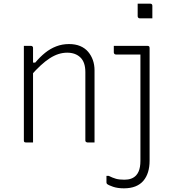

<svg xmlns="http://www.w3.org/2000/svg" viewBox="-20 -776 940 1046"><path d="M784 -526Q788 -526 790.5 -524.5Q793 -523 794 -520.5Q795 -518 795 -515Q795 -454 795 -392.5Q795 -331 795 -269.5Q795 -208 795 -146.5Q795 -85 795 -23.5Q795 38 795 100Q795 134 786.5 161.5Q778 189 761 209Q744 229 717.5 239.5Q691 250 655 250Q621 250 596 241.5Q571 233 563 226Q562 224 561 222.5Q560 221 560 218Q560 209 560 200Q560 191 560 182H572Q594 193 612 198Q630 203 658 203Q679 203 695 197Q711 191 722 179Q730 170 735 158.5Q740 147 742.5 132.5Q745 118 745 100Q745 28 745 -44.5Q745 -117 745 -189.5Q745 -262 745 -334.5Q745 -407 745 -479H734Q719 -479 703.5 -479Q688 -479 672.5 -479Q657 -479 641.5 -479Q626 -479 611 -479Q608 -479 605.5 -480.5Q603 -482 601.5 -484.5Q600 -487 600 -490Q600 -499 600 -508Q600 -517 600 -526Q623 -526 646 -526Q669 -526 692 -526Q715 -526 738 -526Q761 -526 784 -526ZM730 -756Q739 -756 747.5 -756Q756 -756 764.5 -756Q773 -756 781.5 -756Q790 -756 799 -756Q804 -756 807 -753Q810 -750 810 -745V-676Q801 -676 792.5 -676Q784 -676 775.5 -676Q767 -676 758.5 -676Q750 -676 741 -676Q738 -676 735.5 -677.5Q733 -679 731.5 -681.5Q730 -684 730 -687ZM495 0Q485 0 475.5 0Q466 0 456 0Q453 0 450.5 -1.5Q448 -3 446.5 -5Q445 -7 445 -11Q445 -73 445 -135Q445 -197 445 -259Q445 -321 445 -383Q445 -437 418 -463Q391 -489 346 -489Q322 -489 298.5 -481.5Q275 -474 251 -458.5Q227 -443 201.5 -419.5Q176 -396 147 -363V-435H172Q198 -466 226 -488.5Q254 -511 286.5 -523.5Q319 -536 356 -536Q391 -536 417 -525Q443 -514 460 -494Q477 -474 486 -448.5Q495 -423 495 -393Q495 -345 495 -297Q495 -249 495 -201.5Q495 -154 495 -106Q495 -79 495 -52.5Q495 -26 495 0ZM160 0Q154 0 147.5 0Q141 0 134.5 0Q128 0 121 0Q118 0 116 -0.5Q114 -1 112.5 -2.5Q111 -4 110.5 -6Q110 -8 110 -11Q110 -63 110 -115Q110 -167 110 -218.5Q110 -270 110 -322Q110 -374 110 -426Q110 -462 110 -488Q110 -514 110 -526Q117 -526 123.5 -526Q130 -526 136.5 -526Q143 -526 149 -526Q153 -526 155 -524.5Q157 -523 158.5 -521Q160 -519 160 -515Q160 -451 160 -386.5Q160 -322 160 -257.5Q160 -193 160 -128.5Q160 -64 160 0Z"/></svg>

Font: Recursive Sans Linear Light
Style: Regular
Weight: 300
Version: Version 1.085